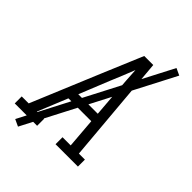

<svg xmlns="http://www.w3.org/2000/svg" viewBox="-270 -932 1128 1128"><g transform="rotate(45 293.5 -368.0)"><path d="M-13 0V-58H45L225 -490L328 -735H403L462 -58H512V0H326V-58H394L379 -244H189L113 -58H173V0ZM375 -302 360 -490Q357 -528 354.5 -565.5Q352 -603 350 -640Q335 -602 320 -564.5Q305 -527 289 -490L213 -302ZM97 83 54 63 512 -819 555 -799Z"/></g></svg>

Font: Iosevka Slab LtExObl
Style: Regular
Weight: 300
Width: 7
Italic angle: -9°
Monospace: yes
Designer: Belleve Invis
Foundry: Belleve Invis
Version: Version 11.1.0; ttfautohint (v1.8.3)